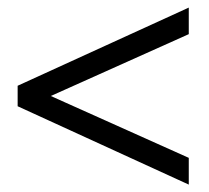

<svg xmlns="http://www.w3.org/2000/svg" viewBox="-20 -478 552 506"><path d="M76 -208V-242L477.5 -62V8.5L26.5 -198V-252L477.5 -458V-388Z"/></svg>

Font: Newsreader 16pt SemiBold
Style: Regular
Weight: 600
Designer: Hugues Gentile
Foundry: Production Type
Version: Version 1.003